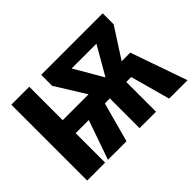

<svg xmlns="http://www.w3.org/2000/svg" viewBox="-129 -967 1241 1241"><g transform="rotate(-45 491.0 -346.5)"><path d="M424 0H254.3L390 -387.8H846.1L981.8 0H813.7L738.9 -271.8H693.8V0H543.6V-271.8H498ZM725 -321.5 506.6 -320.9 337.4 -593.4V-693.4H442L619.6 -387.8L796 -693.4H899.8V-593.4ZM795.2 -583.4H436.5L417.8 -693.4H813.8ZM228.6 0H64.5V-693.4H228.6V-387.8H479.8V-269.3H228.6Z"/></g></svg>

Font: Fira Sans Variable
Style: Regular
Weight: 400
Designer: Carrois Corporate & Edenspiekermann AG
Foundry: Carrois Corporate GbR & Edenspiekermann AG
Version: Version 4.202